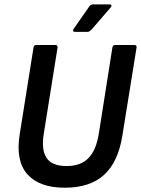

<svg xmlns="http://www.w3.org/2000/svg" viewBox="-20 -865 657 896"><path d="M282.4 11Q163.8 11 107.9 -51.6Q52 -114.2 72.1 -239.1L136.5 -643.9Q138.5 -655 148.3 -655H238.5Q250 -655 248.6 -643.2L183.8 -237.8Q172.5 -165 197.6 -127.6Q222.8 -90.1 290.7 -90.1Q356.5 -90.1 392.7 -127.1Q428.8 -164.1 441 -240.4L504.6 -643.9Q506.6 -655 517 -655H607.2Q618.7 -655 617.3 -643.2L551.1 -232.3Q531.7 -109.4 465.9 -49.2Q400.1 11 282.4 11ZM329.2 -716.3Q323.1 -716.3 321.4 -720.5Q319.8 -724.7 323.1 -729.4L395.6 -833.4Q402.8 -844.6 413.8 -844.6H491.6Q498.3 -844.6 499.8 -840.2Q501.3 -835.8 496.6 -830.4L407.4 -727.1Q402.7 -722.3 398.2 -719.3Q393.6 -716.3 387.1 -716.3Z"/></svg>

Font: Sofia Sans Semi Condensed
Style: Italic
Weight: 400
Italic angle: -9°
Designer: Botio Nikoltchev, Ani Petrova
Foundry: lettersoup
Version: Version 4.101